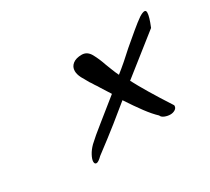

<svg xmlns="http://www.w3.org/2000/svg" viewBox="-71 -480 566 517"><g transform="rotate(-30 211.5 -221.0)"><path d="M102 -76Q96 -76 96 -84Q96 -91 102 -102.5Q108 -114 119 -125Q136 -141 164.5 -163.5Q193 -186 231 -217L212 -247Q210 -251 207.5 -254.5Q205 -258 203 -261Q201 -265 198.5 -268.5Q196 -272 194 -275Q190 -283 186.5 -288.5Q183 -294 181 -298Q175 -310 175 -320Q175 -333 185 -341Q195 -349 213 -349Q230 -349 239.5 -331.5Q249 -314 256 -293Q260 -283 264 -272.5Q268 -262 273 -252Q287 -263 302 -276Q317 -289 331 -302Q351 -319 369.5 -334.5Q388 -350 401 -359Q412 -366 418 -366Q423 -366 423 -359Q423 -347 411 -318L291 -223Q302 -202 319 -173.5Q336 -145 360 -108L361 -106V-105Q361 -98 354.5 -94Q348 -90 340 -90Q331 -90 322.5 -93.5Q314 -97 312 -103Q298 -116 282 -137.5Q266 -159 247 -188L194 -145Q178 -132 159.5 -118Q141 -104 120 -88Q108 -76 102 -76Z"/></g></svg>

Font: Birthstone Bounce Medium
Style: Regular
Weight: 500
Designer: Robert E. Leuschke
Foundry: Rob Leuschke
Version: Version 1.010; ttfautohint (v1.8.3)